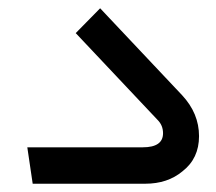

<svg xmlns="http://www.w3.org/2000/svg" viewBox="-20 -444 521 464"><path d="M331 0H59L46 -88H325Q374 -88 374 -122Q374 -141 361 -154L163 -364L222 -424L420 -214Q461 -170 461 -115Q461 -61 421 -30Q385 0 331 0Z"/></svg>

Font: Yekan
Style: Regular
Weight: 400
Designer: ParsMizban Co
Foundry: ParsMizban Co
Version: Version 2.000